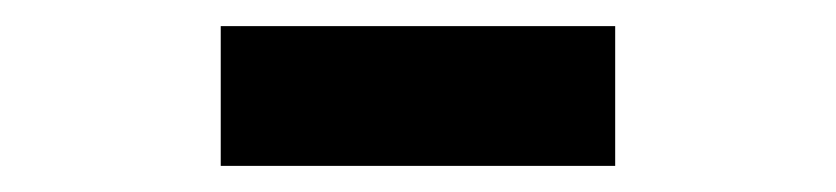

<svg xmlns="http://www.w3.org/2000/svg" viewBox="-20 -845 640 147"><path d="M149 -718V-825H451V-718Z"/></svg>

Font: Martian Mono Condensed SemiBold
Style: Regular
Weight: 600
Width: 3
Designer: Roman Shamin
Foundry: Evil Martians
Version: Version 1.000